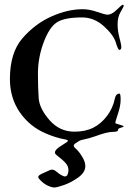

<svg xmlns="http://www.w3.org/2000/svg" viewBox="-20 -581 591 823"><path d="M345.7 130.9Q345.7 158.2 314.7 180.2Q283.7 202.1 253.4 212.4Q223.1 222.7 213.4 222.7Q201.2 222.7 182.9 213.9Q164.6 205.1 147.5 185.5Q144 181.6 144 177.7Q144 171.4 156.7 165L191.9 148.9Q207 141.6 220.2 153.3Q234.4 166 248.5 172.4Q253.9 175.3 258.3 175.3Q266.6 175.3 270 166.5Q273.4 157.7 273.4 148.4Q273.4 132.8 262.9 119.9Q252.4 106.9 221.7 83Q203.6 69.3 238.3 46.4L265.6 28.8Q278.8 20 259.3 16.6Q220.2 9.8 176.8 -8.8Q107.4 -38.1 64.9 -99.6Q22.5 -161.1 22.5 -242.2Q22.5 -355.5 76.7 -417.5Q130.9 -479.5 200.7 -510.5Q270.5 -541.5 334 -541.5Q363.8 -541.5 397 -529.8Q430.2 -518.1 440.9 -518.1Q459 -518.1 480.5 -539.3Q502 -560.5 506.1 -560.5Q510.3 -560.5 510.3 -556.4Q510.3 -552.2 497.3 -530.3Q484.4 -508.3 484.1 -478.8Q483.9 -449.2 491.9 -419.7Q500 -390.1 500 -378.9Q500 -367.7 491.7 -367.2Q485.8 -367.2 476.3 -399.2Q466.8 -431.2 425 -468.8Q383.3 -506.3 332 -506.3Q256.8 -506.3 224.1 -485.4Q191.4 -464.4 167 -399.2Q142.6 -334 142.6 -264.6Q142.6 -202.1 146 -158.7Q149.4 -115.2 192.4 -65.9Q235.4 -16.6 299.3 -16.6Q346.2 -16.6 379.9 -33.7Q413.6 -50.8 438.7 -84Q463.9 -117.2 472.2 -158.2Q476.6 -179.7 492.2 -179.7Q497.1 -179.7 497.1 -153.6Q497.1 -127.4 485.6 -93.3Q474.1 -59.1 474.1 -53.7Q474.1 -51.8 491.9 -46.9Q509.8 -42 509.8 -39.3Q509.8 -36.6 497.6 -33.4Q485.4 -30.3 485.6 -22.9Q485.8 -15.6 462.4 -15.6Q439 -15.6 388.7 2.9Q359.4 13.2 335.9 17.6Q324.7 20 320.3 22.5L303.7 33.2Q289.1 43 303.2 54.7Q317.4 66.4 331.5 89.4Q345.7 112.3 345.7 130.9Z"/></svg>

Font: Eadui
Style: Medium
Weight: 500
Designer: Peter S. Baker
Version: Version 1.1